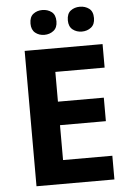

<svg xmlns="http://www.w3.org/2000/svg" viewBox="-61 -964 681 1009"><g transform="rotate(-5 280.0 -460.0)"><path d="M501 0H90V-714H501V-590H241V-433H483V-309H241V-125H501ZM133 -854Q133 -889 153 -904.5Q173 -920 200.9 -920Q228.8 -920 249.4 -904.6Q270 -889.2 270 -854.4Q270 -821 249.4 -805Q228.8 -789 200.9 -789Q173 -789 153 -805.2Q133 -821.5 133 -854ZM330 -854Q330 -889 350.1 -904.5Q370.3 -920 398.6 -920Q427 -920 447.5 -904.6Q468 -889.2 468 -854.4Q468 -821 447.4 -805Q426.9 -789 399 -789Q370.5 -789 350.2 -805.2Q330 -821.5 330 -854Z"/></g></svg>

Font: Noto Sans Thaana
Style: Regular
Weight: 400
Designer: Monotype Design Team
Foundry: Monotype Imaging Inc.
Version: Version 2.001